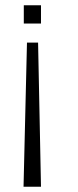

<svg xmlns="http://www.w3.org/2000/svg" viewBox="-20 -530 294 726"><path d="M70 -510V-441H135V-510ZM82 -369 69 176H135L124 -369Z"/></svg>

Font: Chivo Light
Style: Regular
Weight: 300
Designer: Hector Gatti
Foundry: Omnibus-Type
Version: Version 1.003;PS 001.003;hotconv 1.0.70;makeotf.lib2.5.58329